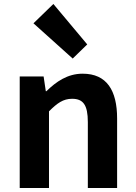

<svg xmlns="http://www.w3.org/2000/svg" viewBox="-20 -944 681 964"><path d="M79 0H226V-385C267 -426 297 -448 342 -448C397 -448 421 -418 421 -331V0H568V-349C568 -490 516 -574 395 -574C319 -574 262 -534 213 -486H210L199 -560H79ZM345 -650 418 -721 248 -924 148 -827Z"/></svg>

Font: Noto Sans CJK TC
Style: Bold
Weight: 700
Designer: Ryoko NISHIZUKA 西塚涼子 (kana, bopomofo & ideographs); Paul D. Hunt (Latin, Greek & Cyrillic); Sandoll Communications 산돌커뮤니
Foundry: Adobe
Version: Version 2.004;hotconv 1.0.118;makeotfexe 2.5.65603